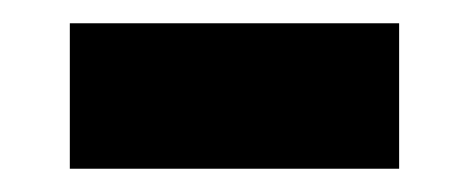

<svg xmlns="http://www.w3.org/2000/svg" viewBox="-20 -339 403 165"><path d="M40 -194V-319H323V-194Z"/></svg>

Font: MuseoModerno Thin
Style: Bold
Weight: 700
Version: Version 1.003